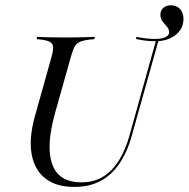

<svg xmlns="http://www.w3.org/2000/svg" viewBox="-20 -714 732 745"><path d="M268.5 11.3Q197.6 11.3 155.6 -21.8Q113.7 -54.8 102.8 -115.7Q91.9 -176.6 114.5 -259.7L179.8 -492.7Q187.1 -518.5 185.9 -532.7Q184.7 -546.8 170.2 -553.2Q155.6 -559.7 121.8 -562.1L124.2 -571Q137.9 -570.2 166.5 -569.4Q195.2 -568.5 237.1 -568.5Q274.2 -568.5 302.4 -569.4Q330.6 -570.2 348.4 -571L346 -562.1Q312.1 -559.7 294.8 -553.6Q277.4 -547.6 269.8 -533.5Q262.1 -519.4 254.8 -492.7L193.5 -275Q157.3 -144.4 183.1 -75.4Q208.9 -6.5 296 -6.5Q344.4 -6.5 380.2 -28.6Q416.1 -50.8 441.5 -91.5Q466.9 -132.3 482.3 -187.9L586.3 -560.5H596L491.9 -189.5Q483.1 -156.5 469.4 -126.2Q455.6 -96 437.5 -71Q419.4 -46 394.8 -27.4Q370.2 -8.9 339.1 1.2Q308.1 11.3 268.5 11.3ZM583.9 -554Q566.1 -554 547.2 -556Q528.2 -558.1 507.3 -562.9L509.7 -571Q533.1 -566.1 550.8 -564.5Q568.5 -562.9 582.3 -562.9Q607.3 -562.9 621.8 -569.8Q636.3 -576.6 636.3 -588.7Q636.3 -600.8 627.8 -610.1Q619.4 -619.4 610.9 -630.6Q602.4 -641.9 602.4 -657.3Q602.4 -673.4 613.7 -683.5Q625 -693.5 642.7 -693.5Q665.3 -693.5 678.6 -679Q691.9 -664.5 691.9 -641.1Q691.9 -601.6 660.5 -577.8Q629 -554 583.9 -554Z"/></svg>

Font: Playfair 144pt Light
Style: Italic
Weight: 300
Italic angle: -15.6°
Designer: Claus Eggers Sørensen
Foundry: Claus Eggers Sørensen
Version: Version 2.001;gftools[0.9.30]